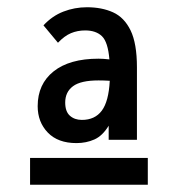

<svg xmlns="http://www.w3.org/2000/svg" viewBox="-20 -653 490 530"><path d="M191 -258Q140 -258 112 -287Q84 -316 84 -360Q84 -421 128 -456Q172 -491 252 -491Q265 -491 282 -489Q278 -537 261.5 -553Q245 -569 215 -569Q194 -569 176 -561.5Q158 -554 140 -535L100 -583Q124 -609 155 -621Q186 -633 220 -633Q261 -633 292 -619Q323 -605 340.5 -569Q358 -533 358 -467V-267H280V-306Q263 -278 240.5 -268Q218 -258 191 -258ZM160 -370Q160 -345 173 -333.5Q186 -322 206 -322Q242 -322 261 -347.5Q280 -373 283 -430Q267 -431 252 -431Q203 -431 181.5 -415Q160 -399 160 -370ZM63 -217H388V-143H63Z"/></svg>

Font: Inconsolata SemiCondensed SemiBold
Style: Regular
Weight: 600
Width: 4
Monospace: yes
Designer: Raph Levien, Cyreal, Brenton Simpson
Foundry: Raph Levien, Cyreal, Google
Version: Version 3.001; ttfautohint (v1.8.2.53-6de2)